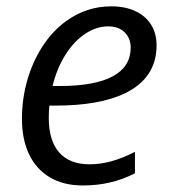

<svg xmlns="http://www.w3.org/2000/svg" viewBox="-20 -564 522 594"><path d="M47.9 -196.8Q47.9 -257.3 64.2 -314.9Q80.6 -372.6 111.1 -419.9Q141.6 -467.3 183.6 -498Q247.1 -544.4 324.2 -544.4Q366.7 -544.4 398.4 -529.8Q430.2 -515.1 447.3 -487.8Q464.4 -460.4 464.4 -423.8Q464.4 -322.8 366.7 -275.4Q287.6 -237.3 151.9 -237.3H132.8Q130.9 -222.2 130.9 -199.2Q130.9 -128.9 163.1 -92.3Q195.3 -55.7 256.8 -55.7Q290.5 -55.7 325 -65.2Q359.4 -74.7 397.5 -94.2V-27.8Q358.9 -8.3 319.6 0.7Q280.3 9.8 236.3 9.8Q177.2 9.8 135 -14.9Q92.8 -39.6 70.3 -85.9Q47.9 -132.3 47.9 -196.8ZM384.3 -416.5Q384.3 -445.8 365.5 -464.1Q346.7 -482.4 314.9 -482.4Q277.8 -482.4 243.2 -459.2Q208.5 -436 182.1 -394Q155.8 -352.1 142.6 -297.9H164.1Q273.4 -297.9 328.9 -327.9Q384.3 -357.9 384.3 -416.5Z"/></svg>

Font: Viking Open Sans
Style: Italic
Weight: 400
Italic angle: -12°
Foundry: Ascender Corporation
Version: Version 2.000